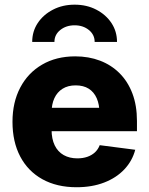

<svg xmlns="http://www.w3.org/2000/svg" viewBox="-20 -787 634 818"><path d="M306.2 10.7Q222.2 10.7 160.6 -23.4Q99.1 -57.6 66.2 -120.1Q33.2 -182.6 33.2 -268.1Q33.2 -351.1 66.2 -413.8Q99.1 -476.6 159.4 -511.7Q219.7 -546.9 300.3 -546.9Q357.9 -546.9 406 -528.6Q454.1 -510.3 489.5 -474.9Q524.9 -439.5 544.2 -388.4Q563.5 -337.4 563.5 -271.5V-228H91.8V-327.6H482.9L403.8 -304.7Q403.8 -341.8 392.1 -368.4Q380.4 -395 357.9 -409.2Q335.4 -423.3 302.2 -423.3Q269.5 -423.3 246.6 -408.9Q223.6 -394.5 211.7 -368.7Q199.7 -342.8 199.7 -307.1V-235.4Q199.7 -195.3 213.1 -167.7Q226.6 -140.1 251.5 -126.2Q276.4 -112.3 309.6 -112.3Q333 -112.3 352.1 -118.9Q371.1 -125.5 384.5 -137.9Q397.9 -150.4 404.8 -168.5L556.2 -148.9Q543.5 -101.1 509.5 -65.2Q475.6 -29.3 423.8 -9.3Q372.1 10.7 306.2 10.7ZM297.9 -767.1Q349.6 -767.1 390.4 -745.8Q431.2 -724.6 454.8 -689Q478.5 -653.3 478.5 -608.4H383.3Q383.3 -639.2 358.6 -659.2Q334 -679.2 297.9 -679.2Q261.7 -679.2 236.8 -659.2Q211.9 -639.2 211.9 -608.4H117.2Q117.2 -653.3 140.9 -689Q164.6 -724.6 205.6 -745.8Q246.6 -767.1 297.9 -767.1Z"/></svg>

Font: Inter 18pt ExtraBold
Style: Regular
Weight: 800
Designer: Rasmus Andersson
Foundry: rsms
Version: Version 4.001;git-66647c0bb